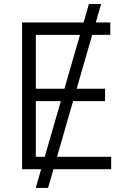

<svg xmlns="http://www.w3.org/2000/svg" viewBox="-20 -839 628 952"><path d="M157.2 92.8 420.9 -819.3H481.4L218.3 92.8ZM89.4 0V-727.5H526.9V-666H157.7V-398.9H501V-337.4H157.7V-61.5H531.2V0Z"/></svg>

Font: Inter 20pt Light
Style: Regular
Weight: 300
Version: Version 4.001;git-66647c0bb